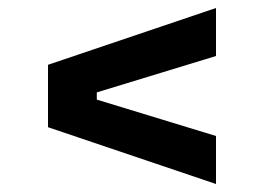

<svg xmlns="http://www.w3.org/2000/svg" viewBox="-20 -590 660 480"><path d="M520 -250V-130L100 -272V-428L520 -570V-450L222 -359V-341Z"/></svg>

Font: Rootstock Sans Headline
Style: Bold
Weight: 700
Designer: Florian Karsten
Foundry: Florian Karsten
Version: Version 2.000;FEAKit 1.0